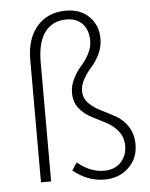

<svg xmlns="http://www.w3.org/2000/svg" viewBox="-53 -773 648 829"><g transform="rotate(-5 271.0 -358.5)"><path d="M367 12Q294 12 231 -39L253 -72Q309 -26 367 -26Q415 -26 441.5 -55Q468 -84 468 -125Q468 -163 446.5 -189.5Q425 -216 394.5 -231.5Q364 -247 333 -263Q302 -279 280.5 -306Q259 -333 259 -373Q259 -405 274.5 -435Q290 -465 308 -484.5Q326 -504 341.5 -532.5Q357 -561 357 -591Q357 -636 332.5 -663.5Q308 -691 262 -691Q203 -691 169.5 -647.5Q136 -604 136 -517V0H92V-532Q92 -623 138.5 -676Q185 -729 263 -729Q327 -729 364.5 -691Q402 -653 402 -595Q402 -560 386.5 -528.5Q371 -497 352.5 -477Q334 -457 318.5 -430Q303 -403 303 -377Q303 -346 324.5 -324Q346 -302 377 -287Q408 -272 439 -255Q470 -238 491.5 -205.5Q513 -173 513 -127Q513 -67 471.5 -27.5Q430 12 367 12Z"/></g></svg>

Font: Toshiba Sans Light
Style: Regular
Weight: 300
Designer: Paul D. Hunt
Foundry: Toshiba Corporation
Version: Version 2.020;PS 2.0;hotconv 1.0.86;makeotf.lib2.5.63406